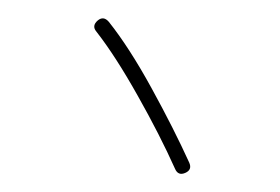

<svg xmlns="http://www.w3.org/2000/svg" viewBox="-20 -753 308 211"><path d="M87.4 -730.5Q93.8 -735.8 99.6 -729Q122.1 -700.7 146.5 -656.2Q170.9 -611.8 188 -574.2Q191.4 -566.4 183.6 -563Q175.8 -559.6 172.4 -567.4Q155.8 -604.5 131.3 -647.9Q106.9 -691.4 85.9 -718.3Q80.6 -724.6 87.4 -730.5Z"/></svg>

Font: Mikhak-DS1-FD Thin
Style: Regular
Weight: 100
Designer: Amin Abedi
Version: Version 3.2